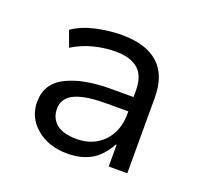

<svg xmlns="http://www.w3.org/2000/svg" viewBox="-69 -788 483 466"><g transform="rotate(20 172.0 -555.0)"><path d="M146 -397Q98 -397 66.5 -423.5Q35 -450 35 -490Q35 -538 78.5 -559.5Q122 -581 192 -581H257V-544H194Q158 -544 134 -538.5Q110 -533 98 -521Q86 -509 86 -491Q86 -467 103 -452.5Q120 -438 156 -438Q183 -438 204.5 -450Q226 -462 238.5 -484.5Q251 -507 251 -539V-598Q251 -636 231 -653Q211 -670 173 -670Q144 -670 115.5 -662.5Q87 -655 63 -640L48 -681Q73 -698 107 -705.5Q141 -713 174 -713Q236 -713 268 -684Q300 -655 300 -597V-402H252V-458H250Q232 -425 206.5 -411Q181 -397 146 -397Z"/></g></svg>

Font: Nunito Sans 9pt Light
Style: Regular
Weight: 300
Version: Version 3.101;gftools[0.9.27]